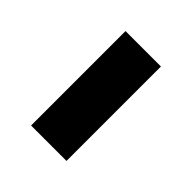

<svg xmlns="http://www.w3.org/2000/svg" viewBox="-5 -540 460 460"><g transform="rotate(-45 225.0 -310.0)"><path d="M65 -250H385V-370H65Z"/></g></svg>

Font: Fixel Text Bold
Style: Bold
Weight: 700
Width: 4
Designer: AlfaBravo + MacPaw
Foundry: Kyrylo Tkachov, Marchela Mozhyna, Serhii Makarenko, Maria Weinstein, Zakhar Kryvoshyya
Version: Version 1.211